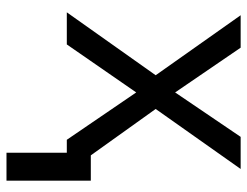

<svg xmlns="http://www.w3.org/2000/svg" viewBox="-105 -471 762 592"><g transform="rotate(90 276.0 -175.0)"><path d="M451 186V0H411L265 -214L117 0H18L212 -274L27 -536H127L265 -334L402 -536H501L316 -274L459 -74H537V186Z"/></g></svg>

Font: Go Noto Current
Style: Regular
Weight: 400
Designer: Monotype Design Team
Foundry: Monotype Imaging Inc.
Version: Version 2.007; ttfautohint (v1.8) -l 8 -r 50 -G 200 -x 14 -D